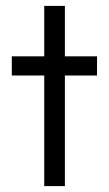

<svg xmlns="http://www.w3.org/2000/svg" viewBox="-20 -631 369 651"><path d="M20 -375V-440H130V-611H200V-440H309V-375H200V0H130V-375Z"/></svg>

Font: Puffins on Iceburgs
Style: Regular
Weight: 400
Version: Version 1.0